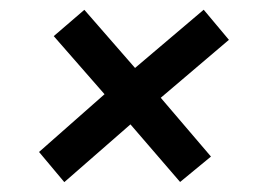

<svg xmlns="http://www.w3.org/2000/svg" viewBox="-20 -451 540 389"><path d="M110.3 -82 59.1 -143.1 191.8 -260.1 88.9 -377.8 150.9 -431.1 253.6 -313.3 392.7 -431.3 443.8 -370.3 305.7 -252.9 407.4 -133.8 344.9 -82.3 244.3 -199Z"/></svg>

Font: Faustina Light
Style: Italic
Weight: 300
Italic angle: -8°
Designer: Alfonso Garcia
Foundry: http://www.omnibus-type.com
Version: Version 1.200